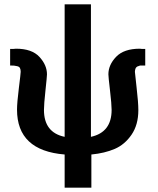

<svg xmlns="http://www.w3.org/2000/svg" viewBox="-20 -709 733 891"><path d="M27 -405V-482H43Q44 -482 48 -482.5Q52 -483 54 -483Q128 -483 163 -445Q198 -407 198 -364Q198 -354 191 -289.5Q184 -225 184 -199Q184 -94 280 -74V-689H402V-74Q498 -95 498 -199Q498 -225 490.5 -289Q483 -353 483 -364Q483 -408 519 -445.5Q555 -483 629 -483Q630 -483 633 -482.5Q636 -482 638 -482H654V-405Q653 -405 647.5 -405Q642 -405 640.5 -405Q639 -405 634 -405Q629 -405 627.5 -404Q626 -403 622 -402Q618 -401 616.5 -400Q615 -399 612.5 -396.5Q610 -394 609 -391Q608 -388 607 -384.5Q606 -381 606 -376Q606 -370 614 -301.5Q622 -233 622 -198Q622 -130 590.5 -84Q559 -38 512.5 -18Q466 2 404 8V162H280V8Q59 -10 59 -200Q59 -232 67.5 -300Q76 -368 76 -376Q76 -387 72.5 -393.5Q69 -400 59 -402Q49 -404 45 -404.5Q41 -405 27 -405Z"/></svg>

Font: Coval
Style: Bold
Weight: 700
Foundry: Context Ltd
Version: Version 001.000